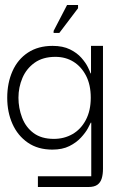

<svg xmlns="http://www.w3.org/2000/svg" viewBox="-20 -590 484 770"><path d="M132 160V117H346V-98H344Q342 -93 332.5 -75.5Q323 -58 304.5 -38Q286 -18 258 -4Q230 10 190 10Q132 10 91.5 -18Q51 -46 30 -93Q9 -140 9 -198Q9 -257 30 -304.5Q51 -352 92 -379Q133 -406 191 -406Q232 -406 260.5 -392Q289 -378 306.5 -358Q324 -338 332.5 -320.5Q341 -303 343 -296H345V-406H393V87Q393 109 388 125.5Q383 142 370.5 151Q358 160 334 160ZM196 -33Q237 -33 270.5 -52Q304 -71 324 -108.5Q344 -146 344 -198Q344 -250 325 -286.5Q306 -323 274.5 -342.5Q243 -362 202 -362Q152 -362 119 -338.5Q86 -315 70 -277.5Q54 -240 54 -198Q54 -157 68.5 -118.5Q83 -80 114.5 -56.5Q146 -33 196 -33ZM218 -458H195V-466L249 -570H293V-557Z"/></svg>

Font: Darker Grotesque Light
Style: Regular
Weight: 400
Version: Version 1.000;gftools[0.9.28]